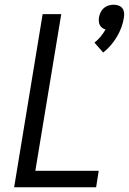

<svg xmlns="http://www.w3.org/2000/svg" viewBox="-20 -795 547 815"><path d="M418 -572 381 -614Q395 -625 407 -639.5Q419 -654 428 -670Q420 -672 413.5 -677Q407 -682 403.5 -689Q400 -696 399.5 -704.5Q399 -713 400 -721Q402 -732 407 -742.5Q412 -753 420.5 -760.5Q429 -768 440 -771.5Q451 -775 462 -775Q473 -775 483 -771.5Q493 -768 499 -760.5Q505 -753 506.5 -742.5Q508 -732 506 -721Q503 -700 495.5 -679.5Q488 -659 476.5 -639.5Q465 -620 450.5 -603Q436 -586 418 -572ZM40 0 161 -735H240L130 -70H399L388 0Z"/></svg>

Font: Iosevka Curly Oblique
Style: Regular
Weight: 400
Italic angle: -9°
Monospace: yes
Designer: Belleve Invis
Foundry: Belleve Invis
Version: Version 11.1.0; ttfautohint (v1.8.3)